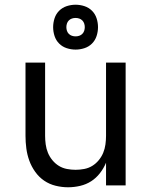

<svg xmlns="http://www.w3.org/2000/svg" viewBox="-20 -785 640 813"><path d="M268 8Q242 8 215.5 1.5Q189 -5 167 -20Q145 -35 129 -57.5Q113 -80 104 -105Q95 -130 91.5 -156.5Q88 -183 88 -210V-520H171V-210Q171 -192 173.5 -173.5Q176 -155 183 -138Q190 -121 202 -106.5Q214 -92 229.5 -82.5Q245 -73 263.5 -69.5Q282 -66 300 -66Q318 -66 336.5 -69.5Q355 -73 370.5 -82.5Q386 -92 398 -106.5Q410 -121 417 -138Q424 -155 426.5 -173.5Q429 -192 429 -210V-520H512V0H429V-96Q419 -72 403 -51.5Q387 -31 366 -17.5Q345 -4 319.5 2Q294 8 268 8ZM300 -575Q281 -575 262.5 -581Q244 -587 230.5 -600.5Q217 -614 211 -632.5Q205 -651 205 -670Q205 -689 211 -707.5Q217 -726 230.5 -739.5Q244 -753 262.5 -759Q281 -765 300 -765Q319 -765 337.5 -759Q356 -753 369.5 -739.5Q383 -726 389 -707.5Q395 -689 395 -670Q395 -651 389 -632.5Q383 -614 369.5 -600.5Q356 -587 337.5 -581Q319 -575 300 -575ZM300 -631Q308 -631 315.5 -633.5Q323 -636 328.5 -641.5Q334 -647 336.5 -654.5Q339 -662 339 -670Q339 -678 336.5 -685.5Q334 -693 328.5 -698.5Q323 -704 315.5 -706.5Q308 -709 300 -709Q292 -709 284.5 -706.5Q277 -704 271.5 -698.5Q266 -693 263.5 -685.5Q261 -678 261 -670Q261 -662 263.5 -654.5Q266 -647 271.5 -641.5Q277 -636 284.5 -633.5Q292 -631 300 -631Z"/></svg>

Font: Nova
Style: Regular
Weight: 400
Monospace: yes
Designer: Belleve Invis
Foundry: Belleve Invis
Version: Version 24.1.4; ttfautohint (v1.8.4)